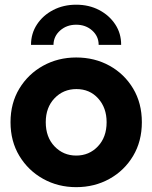

<svg xmlns="http://www.w3.org/2000/svg" viewBox="-20 -773 636 801"><path d="M297.9 7.8Q222.2 7.8 159.9 -26.9Q97.7 -61.5 60.8 -122.6Q23.9 -183.6 23.9 -263.2Q23.9 -342.8 60.8 -403.6Q97.7 -464.4 159.9 -498.8Q222.2 -533.2 297.9 -533.2Q375 -533.2 437 -498.8Q499 -464.4 535.4 -403.6Q571.8 -342.8 571.8 -263.2Q571.8 -183.6 535.4 -122.6Q499 -61.5 436.8 -26.9Q374.5 7.8 297.9 7.8ZM297.9 -124Q352.1 -124 388.4 -162.4Q424.8 -200.7 424.8 -263.2Q424.8 -323.2 389.6 -362.3Q354.5 -401.4 298.8 -401.4Q244.1 -401.4 207.5 -363Q170.9 -324.7 170.9 -263.2Q170.9 -200.7 207.5 -162.4Q244.1 -124 297.9 -124ZM297.9 -753.4Q351.1 -753.4 393.6 -731.2Q436 -709 460.9 -671.1Q485.8 -633.3 485.4 -585.9H391.6Q391.6 -621.6 364.5 -645.8Q337.4 -669.9 297.9 -669.9Q258.3 -669.9 231 -645.8Q203.6 -621.6 203.1 -585.9H109.4Q109.4 -633.3 134.3 -671.1Q159.2 -709 201.9 -731.2Q244.6 -753.4 297.9 -753.4Z"/></svg>

Font: Reddit Sans ExtraBold
Style: Regular
Weight: 800
Designer: Stephen Hutchings
Foundry: Reddit
Version: Version 1.014; ttfautohint (v1.8.4.7-5d5b)